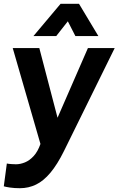

<svg xmlns="http://www.w3.org/2000/svg" viewBox="-32 -761 624 1011"><path d="M73 230Q43 230 20 226.5Q-3 223 -12 220L4 100Q12 102 28.5 103Q45 104 52 104Q75 104 99.5 94Q124 84 145.5 60.5Q167 37 181 -3L35 -508H175L271 -141L431 -508H572L305 34Q270 105 233.5 148.5Q197 192 157.5 211Q118 230 73 230ZM144 -571 287 -741H384L486 -571H365L298 -702H367L264 -571Z"/></svg>

Font: Inclusive Sans
Style: Bold Italic
Weight: 700
Italic angle: -7°
Designer: Olivia King
Foundry: Olivia King
Version: Version 2.004